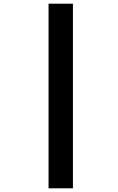

<svg xmlns="http://www.w3.org/2000/svg" viewBox="-20 -780 640 1040"><path d="M375 240V-760H243V240Z"/></svg>

Font: Noto Sans Mono UI ExtraBold
Style: Regular
Weight: 800
Designer: Monotype Design team
Foundry: Monotype Imaging Inc.
Version: 1.000